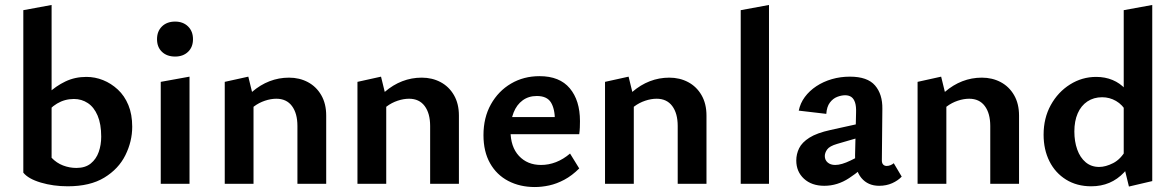

<svg xmlns="http://www.w3.org/2000/svg" viewBox="-20 -741 4728 774"><path d="M253 10Q195 10 144.5 -5Q94 -20 74 -45L188 -105Q208 -84 234 -74Q260 -64 288 -64Q324 -64 346 -82Q368 -100 378 -128.5Q388 -157 388 -190Q388 -241 373.5 -275Q359 -309 334 -325.5Q309 -342 278 -342Q241 -342 210 -323.5Q179 -305 158 -272L121 -302Q144 -336 174.5 -365Q205 -394 243.5 -412.5Q282 -431 328 -431Q363 -431 395.5 -418Q428 -405 455 -380Q482 -355 497.5 -317.5Q513 -280 513 -230Q513 -171 485.5 -115.5Q458 -60 400.5 -25Q343 10 253 10ZM74 -45V-700L188 -721V-105Z M628 0V-411L744 -432V0ZM686 -513Q653 -513 633 -532Q613 -551 613 -583Q613 -615 633 -634.5Q653 -654 686 -654Q718 -654 738 -634.5Q758 -615 758 -583Q758 -551 738 -532Q718 -513 686 -513Z M1179 0V-233Q1179 -284 1157 -313.5Q1135 -343 1094 -343Q1072 -343 1048 -335Q1024 -327 1004 -312Q984 -297 971 -275L935 -300Q963 -342 996 -370.5Q1029 -399 1066.5 -413.5Q1104 -428 1145 -428Q1187 -428 1221 -410Q1255 -392 1275 -357.5Q1295 -323 1295 -275V0ZM886 0V-411L981 -432L1002 -346V0Z M1714 0V-233Q1714 -284 1692 -313.5Q1670 -343 1629 -343Q1607 -343 1583 -335Q1559 -327 1539 -312Q1519 -297 1506 -275L1470 -300Q1498 -342 1531 -370.5Q1564 -399 1601.5 -413.5Q1639 -428 1680 -428Q1722 -428 1756 -410Q1790 -392 1810 -357.5Q1830 -323 1830 -275V0ZM1421 0V-411L1516 -432L1537 -346V0Z M2136 13Q2076 13 2029 -11.5Q1982 -36 1955.5 -83Q1929 -130 1929 -196Q1929 -267 1959 -320.5Q1989 -374 2040 -404Q2091 -434 2155 -434Q2236 -434 2277 -385Q2318 -336 2318 -253Q2318 -242 2317.5 -227.5Q2317 -213 2315 -200H2217V-255Q2217 -302 2201 -328Q2185 -354 2144 -354Q2111 -354 2087 -336.5Q2063 -319 2050.5 -287.5Q2038 -256 2038 -214Q2038 -149 2072 -112.5Q2106 -76 2161 -76Q2192 -76 2221.5 -87.5Q2251 -99 2278 -122L2315 -62Q2286 -33 2255 -16.5Q2224 0 2194 6.5Q2164 13 2136 13ZM1985 -200 1998 -269H2302V-200Z M2712 0V-233Q2712 -284 2690 -313.5Q2668 -343 2627 -343Q2605 -343 2581 -335Q2557 -327 2537 -312Q2517 -297 2504 -275L2468 -300Q2496 -342 2529 -370.5Q2562 -399 2599.5 -413.5Q2637 -428 2678 -428Q2720 -428 2754 -410Q2788 -392 2808 -357.5Q2828 -323 2828 -275V0ZM2419 0V-411L2514 -432L2535 -346V0Z M2966 0V-700L3080 -721V0Z M3524 8Q3479 8 3452.5 -23.5Q3426 -55 3427 -116L3431 -286Q3432 -312 3427 -327.5Q3422 -343 3412 -350Q3402 -357 3387 -357Q3372 -357 3355 -350.5Q3338 -344 3325.5 -327.5Q3313 -311 3311 -282L3200 -295Q3206 -325 3224.5 -350Q3243 -375 3271 -393.5Q3299 -412 3333.5 -422Q3368 -432 3406 -432Q3477 -432 3507.5 -396.5Q3538 -361 3537 -302L3535 -94Q3535 -83 3540.5 -77.5Q3546 -72 3554 -72Q3562 -72 3569.5 -75Q3577 -78 3583 -83L3615 -29Q3600 -13 3576.5 -2.5Q3553 8 3524 8ZM3303 8Q3252 8 3221 -20.5Q3190 -49 3190 -94Q3190 -120 3201.5 -143.5Q3213 -167 3243 -186Q3273 -205 3328 -217L3491 -253L3496 -202L3355 -161Q3324 -152 3314.5 -138.5Q3305 -125 3305 -112Q3305 -96 3316.5 -86Q3328 -76 3347 -76Q3372 -76 3409 -94Q3446 -112 3492 -136L3494 -97Q3450 -54 3403 -23Q3356 8 3303 8Z M3972 0V-233Q3972 -284 3950 -313.5Q3928 -343 3887 -343Q3865 -343 3841 -335Q3817 -327 3797 -312Q3777 -297 3764 -275L3728 -300Q3756 -342 3789 -370.5Q3822 -399 3859.5 -413.5Q3897 -428 3938 -428Q3980 -428 4014 -410Q4048 -392 4068 -357.5Q4088 -323 4088 -275V0ZM3679 0V-411L3774 -432L3795 -346V0Z M4379 10Q4321 10 4277.5 -17Q4234 -44 4210.5 -91Q4187 -138 4187 -198Q4187 -265 4216 -317.5Q4245 -370 4293.5 -400.5Q4342 -431 4399 -431Q4435 -431 4465 -418.5Q4495 -406 4517 -382Q4539 -358 4550 -324L4522 -289Q4505 -319 4479 -334Q4453 -349 4423 -349Q4389 -349 4363.5 -332Q4338 -315 4324.5 -284Q4311 -253 4311 -211Q4311 -171 4322.5 -138.5Q4334 -106 4356.5 -87Q4379 -68 4411 -68Q4437 -68 4467.5 -83.5Q4498 -99 4520 -138L4560 -117Q4538 -74 4511.5 -46Q4485 -18 4452 -4Q4419 10 4379 10ZM4531 11 4510 -75V-700L4625 -721V-11Z"/></svg>

Font: Ysabeau
Style: Bold
Weight: 700
Designer: Christian Thalmann (Catharsis Fonts)
Version: Version 2.000;gftools[0.9.27.dev2+g8671c4b]